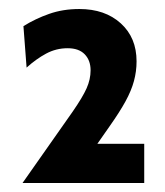

<svg xmlns="http://www.w3.org/2000/svg" viewBox="-20 -792 366 426"><path d="M30 -386 141 -544Q163.5 -576.5 172.2 -596.2Q181 -616 181 -636Q181 -658 168 -671.5Q155 -685 130 -685Q104.5 -685 82.2 -673Q60 -661 39 -642L32 -734Q58.5 -750.5 89 -761.2Q119.5 -772 156 -772Q213 -772 248 -740.2Q283 -708.5 283 -656Q283 -633.5 277.2 -612.2Q271.5 -591 258.5 -567.2Q245.5 -543.5 224 -513L143 -397L122 -473H300V-386Z"/></svg>

Font: Cabin Resolve
Style: Bold-Resolve
Weight: 700
Designer: Pablo Impallari
Foundry: Pablo Impallari. http://www.impallari.com Igino Marini. http://www.ikern.com
Version: Version 3.001